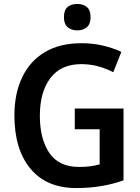

<svg xmlns="http://www.w3.org/2000/svg" viewBox="-20 -943 710 973"><path d="M359 -393H606V-29Q552 -10 493 0Q434 10 366 10Q216 10 134.5 -88Q53 -186 53 -358Q53 -469 92.5 -551.5Q132 -634 207.5 -679Q283 -724 393 -724Q450 -724 501.5 -712Q553 -700 595 -680L554 -577Q518 -596 477 -607Q436 -618 392 -618Q289 -618 235.5 -547.5Q182 -477 182 -356Q182 -239 230 -168Q278 -97 381 -97Q412 -97 438.5 -100.5Q465 -104 485 -110V-288H359ZM372 -923Q401 -923 420 -907.5Q439 -892 439 -856Q439 -821 420 -805Q401 -789 372 -789Q342 -789 323 -805Q304 -821 304 -856Q304 -892 322.5 -907.5Q341 -923 372 -923Z"/></svg>

Font: Noto Sans Georgian SemiCondensed SemiBold
Style: Regular
Weight: 600
Width: 4
Designer: Monotype Design Team, Akaki Razmadze
Foundry: Google LLC
Version: Version 2.005; ttfautohint (v1.8.4.7-5d5b)